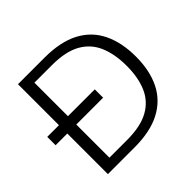

<svg xmlns="http://www.w3.org/2000/svg" viewBox="-171 -879 1057 1057"><g transform="rotate(-45 357.5 -350.0)"><path d="M9 -316V-381H379V-316ZM100 0V-700H307Q431 -700 510.5 -658Q590 -616 628.5 -537Q667 -458 667 -348Q667 -240 628.5 -162Q590 -84 510.5 -42Q431 0 307 0ZM170 -58H307Q413 -58 476 -93Q539 -128 567 -193Q595 -258 595 -348Q595 -439 567 -505Q539 -571 476 -606.5Q413 -642 307 -642H170Z"/></g></svg>

Font: DM Sans 24pt Light
Style: Regular
Weight: 300
Designer: Colophon Foundry, Jonny Pinhorn
Foundry: Colophon Foundry
Version: Version 4.004;gftools[0.9.30]